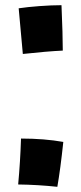

<svg xmlns="http://www.w3.org/2000/svg" viewBox="-20 -750 314 740"><path d="M52 -718Q85 -723 132 -726.5Q179 -730 217 -730Q222 -615 222 -555Q159 -552 68 -542ZM50 -39Q58 -124 61 -216Q151 -216 224 -203Q213 -99 201 -30Q126 -38 50 -39Z"/></svg>

Font: Otomanopee
Style: Regular
Weight: 400
Designer: Das Ende der Wildnis
Foundry: Gutenberg Labo
Version: Version 3.000